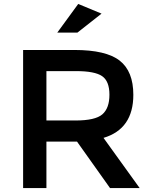

<svg xmlns="http://www.w3.org/2000/svg" viewBox="-20 -952 768 972"><path d="M655 -472Q655 -299 504 -254L687 0H537L370 -235H215V0H97V-699H357Q517 -699 586 -645Q655 -591 655 -472ZM365 -592H215V-342H362Q462 -342 498 -373Q534 -404 534 -472.5Q534 -541 497 -566.5Q460 -592 365 -592ZM372 -787H270L376 -932L494 -883Z"/></svg>

Font: Montserrat Alternates
Style: Regular
Weight: 400
Designer: Julieta Ulanovsky
Foundry: Julieta Ulanovsky
Version: Version 2.001